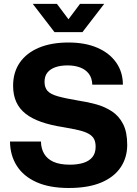

<svg xmlns="http://www.w3.org/2000/svg" viewBox="-20 -956 705 986"><path d="M333.1 9.4Q234.4 9.4 167.4 -20.6Q100.4 -50.6 66.2 -104.6Q32 -158.7 31.4 -229.3H190.3Q190.9 -193.3 206.6 -166.5Q222.3 -139.7 254.6 -125Q287 -110.3 339 -110.3Q379.1 -110.3 408.9 -119.8Q438.7 -129.3 454.9 -149.6Q471.1 -170 471.1 -202.3Q471.1 -226.4 462.9 -242.2Q454.7 -258 435.4 -268.9Q416.1 -279.9 383.3 -287.6Q350.4 -295.4 301.1 -303.6Q238.4 -313.4 190.7 -330.3Q143 -347.1 111.1 -372.3Q79.3 -397.4 63.3 -432.9Q47.3 -468.3 47.3 -515.7Q47.3 -584.6 81.6 -634.4Q116 -684.3 179.8 -711Q243.6 -737.7 332 -737.7Q418 -737.7 480.2 -710.6Q542.4 -683.6 576.6 -634.9Q610.9 -586.3 611.1 -521.1H454Q452.7 -556.4 435.4 -578.3Q418.1 -600.1 390 -610.1Q361.9 -620.1 327.3 -620.1Q290.4 -620.1 263.8 -610.6Q237.1 -601 222.9 -582.6Q208.7 -564.3 208.7 -535.7Q208.7 -506.9 223.7 -489.6Q238.7 -472.4 277.1 -461.5Q315.6 -450.6 384.4 -439.1Q430.7 -432.3 474.8 -420Q518.9 -407.7 554.8 -384.1Q590.7 -360.6 612 -319.3Q633.3 -278 633.3 -212.1Q633.3 -147 599.6 -96.7Q565.9 -46.4 499.4 -18.5Q432.9 9.4 333.1 9.4ZM259.9 -790.9 148.3 -936.1H272.3L331.6 -857L390.9 -936.1H515.1L403.3 -790.9Z"/></svg>

Font: Mona Sans ExtraLight
Style: Regular
Weight: 200
Designer: Deni Anggara
Foundry: GitHub
Version: Version 2.000